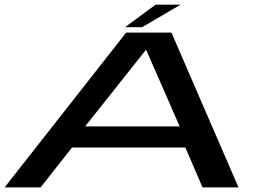

<svg xmlns="http://www.w3.org/2000/svg" viewBox="-22 -820 1174 840"><path d="M-2 0H155.5L293 -174.5H789L864 0H1021.5L728 -677.5H530ZM350.5 -267 616.5 -602H617.5L764 -267ZM525 -701H599.5L768 -799.5H658.5Z"/></svg>

Font: Anybody ExtraExpanded Medium
Style: Italic
Weight: 500
Width: 8
Italic angle: -10°
Version: Version 1.113;gftools[0.9.25]